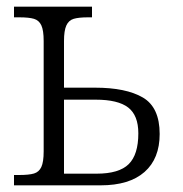

<svg xmlns="http://www.w3.org/2000/svg" viewBox="-20 -556 550 576"><path d="M22 -31H37Q67 -31 82 -35.5Q97 -40 104 -55Q111 -70 111 -102V-433Q111 -465 104 -480Q97 -495 82 -499.5Q67 -504 38 -504H22V-536H256V-504H244Q216 -504 201 -499.5Q186 -495 179 -479.5Q172 -464 172 -433V-293H265Q358 -293 408.5 -263.5Q459 -234 459 -154Q459 -80 413.5 -40Q368 0 282 0H22ZM270 -35Q337 -35 366 -63.5Q395 -92 395 -156Q395 -210 364.5 -233.5Q334 -257 267 -257H172V-35Z"/></svg>

Font: Noto Serif NarrowLight
Style: Regular
Weight: 300
Width: 4
Designer: Monotype Design Team
Foundry: Monotype Imaging Inc.
Version: Version 1.001